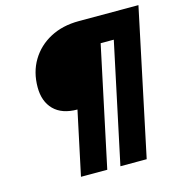

<svg xmlns="http://www.w3.org/2000/svg" viewBox="-105 -806 860 903"><g transform="rotate(-15 324.5 -355.0)"><path d="M179 0 245 -310Q170 -310 130.5 -350Q91 -390 91 -459Q91 -533 125 -589.5Q159 -646 219 -678Q279 -710 359 -710H649L499 0H371L495 -583H431L307 0Z"/></g></svg>

Font: Geist Mono ExtraBold
Style: Italic
Weight: 800
Italic angle: -12°
Monospace: yes
Designer: Basement.studio, Andrés Briganti, Mateo Zaragoza
Foundry: Basement.studio, Vercel, Andrés Briganti, Guido Ferreyra, Mateo Zaragoza
Version: Version 1.500; ttfautohint (v1.8.4.7-5d5b)